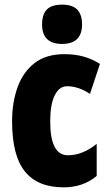

<svg xmlns="http://www.w3.org/2000/svg" viewBox="-20 -796 473 826"><path d="M254 10Q142 10 87 -58.5Q32 -127 32 -274Q32 -355 55.5 -420.5Q79 -486 128.5 -524.5Q178 -563 257 -563Q303 -563 340 -552.5Q377 -542 410 -521L367 -392Q318 -425 268 -425Q235 -425 215.5 -386Q196 -347 196 -274Q196 -128 272 -128Q335 -128 396 -177V-39Q337 10 254 10ZM247 -776Q292 -776 312.5 -754.5Q333 -733 333 -691Q333 -607 247 -607Q161 -607 161 -691Q161 -734 181.5 -755Q202 -776 247 -776Z"/></svg>

Font: Noto Sans Gujarati UI ExtraCondensed Black
Style: Regular
Weight: 900
Width: 2
Designer: Jelle Bosma - Monotype Design Team, Universal Thirst
Foundry: Monotype Imaging Inc.
Version: Version 2.106; ttfautohint (v1.8.4.7-5d5b)